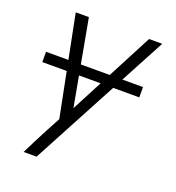

<svg xmlns="http://www.w3.org/2000/svg" viewBox="-133 -626 866 947"><g transform="rotate(20 300.0 -152.5)"><path d="M97 215Q113 182 130 149Q147 116 164 83L207 3L103 -520H172L254 -72L488 -520H557L165 215ZM32 -233V-287H541V-233Z"/></g></svg>

Font: Iosevka Light Extended Oblique
Style: Regular
Weight: 300
Width: 7
Italic angle: -9°
Monospace: yes
Designer: Belleve Invis
Foundry: Belleve Invis
Version: Version 32.5.0; ttfautohint (v1.8.4)